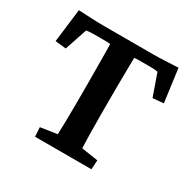

<svg xmlns="http://www.w3.org/2000/svg" viewBox="-133 -711 844 844"><g transform="rotate(30 289.0 -289.0)"><path d="M541 -578.1 563.5 -410.2 508.8 -405.3 469.7 -516.6Q459 -518.6 448.7 -519Q438.5 -519.5 427.7 -519.5H393.6Q384.8 -519.5 371.6 -519.5Q358.4 -519.5 350.6 -517.6Q350.6 -510.7 350.1 -481.4Q349.6 -452.1 349.1 -411.6Q348.6 -371.1 348.6 -329.1V-225.6Q348.6 -168.9 349.6 -124Q350.6 -79.1 351.6 -59.6L435.5 -46.9L432.6 0H146.5L143.6 -46.9L227.5 -59.6Q228.5 -79.1 229.5 -124Q230.5 -168.9 230.5 -225.6V-329.1Q230.5 -371.1 230 -411.6Q229.5 -452.1 229.5 -481.4Q229.5 -510.7 228.5 -517.6Q220.7 -519.5 208 -519.5Q195.3 -519.5 185.5 -519.5H150.4Q139.6 -519.5 128.9 -519Q118.2 -518.6 107.4 -516.6L69.3 -403.3L14.6 -409.2L35.2 -578.1Q45.9 -577.1 61.5 -576.7Q77.1 -576.2 95.2 -575.2Q113.3 -574.2 129.9 -573.7Q146.5 -573.2 159.2 -573.2H417Q429.7 -573.2 446.8 -573.7Q463.9 -574.2 481.4 -575.2Q499 -576.2 514.6 -576.7Q530.3 -577.1 541 -578.1Z"/></g></svg>

Font: Crimson Pro ExtraLight SemiBold
Style: Regular
Weight: 600
Version: Version 1.002